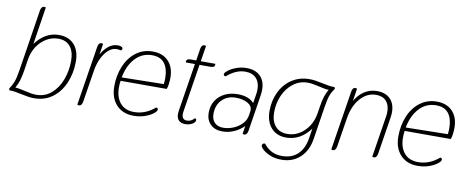

<svg xmlns="http://www.w3.org/2000/svg" viewBox="-71 -1048 3733 1527"><g transform="rotate(10 1795.0 -285.0)"><path d="M504 -334Q504 -241 470.5 -162Q437 -83 374.5 -36.5Q312 10 227 10Q202 10 180 6.5Q158 3 124 -4Q92 -11 70 -14.5Q48 -18 23 -18L19 -31Q41 -64 52.5 -94.5Q64 -125 74 -188L152 -685Q158 -720 182 -720Q189 -720 194 -716L147 -414Q225 -520 337 -520Q415 -520 459.5 -471Q504 -422 504 -334ZM466 -333Q466 -408 432.5 -449Q399 -490 336 -490Q285 -490 240.5 -463.5Q196 -437 165.5 -390.5Q135 -344 126 -285L111 -188Q103 -142 93 -109Q83 -76 66 -48Q89 -47 114 -41Q139 -35 146 -34Q204 -20 238 -20Q309 -20 360.5 -64.5Q412 -109 439 -181Q466 -253 466 -333Z M575 0 651 -479Q656 -514 680 -514Q686 -514 693 -510L679 -422Q703 -467 737 -493.5Q771 -520 810 -520Q827 -520 839 -515Q851 -510 851 -500Q851 -493 847 -489Q843 -485 837 -485Q821 -489 805 -489Q773 -489 742.5 -463Q712 -437 689.5 -391.5Q667 -346 658 -288L617 -31Q611 4 587 4Q582 4 575 0Z M839 -195Q839 -282 869.5 -356.5Q900 -431 958 -475.5Q1016 -520 1094 -520Q1175 -520 1221 -471Q1267 -422 1267 -338Q1267 -315 1263.5 -287.5Q1260 -260 1253 -246H881Q877 -221 877 -192Q877 -114 916 -67Q955 -20 1030 -20Q1119 -20 1197 -86Q1212 -86 1212 -71Q1212 -58 1187 -38.5Q1162 -19 1120.5 -4.5Q1079 10 1030 10Q942 10 890.5 -45.5Q839 -101 839 -195ZM1224 -280Q1227 -306 1227 -328Q1227 -404 1194.5 -447Q1162 -490 1093 -490Q1013 -490 958 -431Q903 -372 885 -274Z M1600 -499Q1599 -490 1590.5 -485Q1582 -480 1568 -480H1477L1416 -94Q1414 -78 1414 -73Q1414 -26 1455 -26Q1490 -26 1514 -55Q1522 -55 1525 -50.5Q1528 -46 1527 -39Q1525 -22 1501 -9Q1477 4 1446 4Q1412 4 1394 -14Q1376 -32 1376 -66Q1376 -74 1378 -90L1440 -480H1367Q1365 -488 1366 -491Q1367 -500 1375.5 -505Q1384 -510 1398 -510H1445L1460 -605Q1465 -640 1489 -640Q1495 -640 1502 -636L1482 -510H1599Q1601 -502 1600 -499Z M1615 -118Q1615 -174 1641 -215.5Q1667 -257 1713 -280Q1759 -303 1818 -303Q1864 -303 1898 -290Q1932 -277 1950 -254L1962 -330Q1965 -350 1965 -367Q1965 -424 1934.5 -457Q1904 -490 1846 -490Q1770 -490 1698 -426Q1678 -426 1681 -444Q1683 -455 1707 -473.5Q1731 -492 1769.5 -506Q1808 -520 1850 -520Q1923 -520 1962.5 -480.5Q2002 -441 2002 -372Q2002 -353 1999 -330L1952 -31Q1946 4 1922 4Q1917 4 1910 0L1920 -64Q1886 -30 1841 -10Q1796 10 1748 10Q1686 10 1650.5 -25Q1615 -60 1615 -118ZM1934 -152 1939 -185Q1940 -189 1940 -195Q1940 -232 1901 -252.5Q1862 -273 1808 -273Q1740 -273 1697 -230Q1654 -187 1654 -116Q1654 -71 1679 -45.5Q1704 -20 1749 -20Q1789 -20 1829.5 -36.5Q1870 -53 1899 -83Q1928 -113 1934 -152Z M2570 -479Q2547 -447 2536 -416.5Q2525 -386 2515 -322L2473 -54Q2458 39 2398.5 94.5Q2339 150 2248 150Q2199 150 2160 134.5Q2121 119 2098.5 98.5Q2076 78 2076 66Q2076 56 2082 51Q2088 46 2099 46Q2129 84 2164.5 102Q2200 120 2248 120Q2327 120 2375 74Q2423 28 2436 -54L2449 -136Q2369 -30 2255 -30Q2177 -30 2133 -81Q2089 -132 2089 -216Q2089 -300 2122.5 -369.5Q2156 -439 2217.5 -479.5Q2279 -520 2359 -520Q2384 -520 2407 -516.5Q2430 -513 2463 -506Q2496 -499 2518.5 -495.5Q2541 -492 2566 -492ZM2523 -462Q2500 -463 2475 -469Q2450 -475 2443 -476Q2385 -490 2351 -490Q2285 -490 2233.5 -450.5Q2182 -411 2154.5 -347.5Q2127 -284 2127 -212Q2127 -142 2161.5 -101Q2196 -60 2260 -60Q2311 -60 2355.5 -86.5Q2400 -113 2430 -159.5Q2460 -206 2469 -265L2478 -322Q2491 -411 2523 -462Z M2626 0 2702 -479Q2707 -514 2731 -514Q2737 -514 2744 -510L2728 -408Q2755 -458 2801 -489Q2847 -520 2905 -520Q2974 -520 3012 -481Q3050 -442 3050 -374Q3050 -356 3047 -335L2999 -31Q2993 4 2969 4Q2964 4 2957 0L3010 -335Q3013 -355 3013 -371Q3013 -426 2984.5 -457.5Q2956 -489 2903 -489Q2829 -489 2775 -427Q2721 -365 2705 -263L2668 -31Q2662 4 2638 4Q2633 4 2626 0Z M3133 -195Q3133 -282 3163.5 -356.5Q3194 -431 3252 -475.5Q3310 -520 3388 -520Q3469 -520 3515 -471Q3561 -422 3561 -338Q3561 -315 3557.5 -287.5Q3554 -260 3547 -246H3175Q3171 -221 3171 -192Q3171 -114 3210 -67Q3249 -20 3324 -20Q3413 -20 3491 -86Q3506 -86 3506 -71Q3506 -58 3481 -38.5Q3456 -19 3414.5 -4.5Q3373 10 3324 10Q3236 10 3184.5 -45.5Q3133 -101 3133 -195ZM3518 -280Q3521 -306 3521 -328Q3521 -404 3488.5 -447Q3456 -490 3387 -490Q3307 -490 3252 -431Q3197 -372 3179 -274Z"/></g></svg>

Font: Thasadith
Style: Italic
Weight: 400
Italic angle: -9°
Designer: Cadson Demak Co.,Ltd.
Foundry: Cadson Demak Co.,Ltd.
Version: Version 1.000; ttfautohint (v1.6)